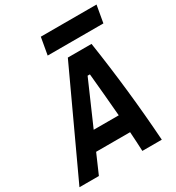

<svg xmlns="http://www.w3.org/2000/svg" viewBox="-237 -1003 1035 1128"><g transform="rotate(-30 280.0 -439.5)"><path d="M-31.7 0 290 -693.8H450.7Q503.4 -346.2 526.9 0H395Q393.6 -32.7 391.8 -65.7Q390.1 -98.6 387.7 -131.3H157.2L100.1 0ZM209.5 -250.5H379.4Q373.5 -323.7 366.7 -397Q359.9 -470.2 353 -543.5H337.4ZM193.4 -763.2 213.9 -879.4H591.8L571.3 -763.2Z"/></g></svg>

Font: Cascadia Mono
Style: Bold Italic
Weight: 700
Italic angle: -10°
Monospace: yes
Designer: Aaron Bell
Foundry: Saja Typeworks
Version: Version 2404.023; ttfautohint (v1.8.4)